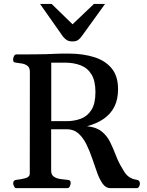

<svg xmlns="http://www.w3.org/2000/svg" viewBox="-20 -975 760 995"><path d="M64.9 0Q56.6 0 52.5 -9.8Q48.3 -19.5 48.3 -24.9Q48.3 -41 64.5 -43Q87.9 -44.9 111.1 -51.5Q134.3 -58.1 134.3 -74.2L134.8 -602.5Q134.8 -623.5 123.5 -632.8Q112.3 -642.1 96.4 -645.3Q80.6 -648.4 65.4 -649.9Q55.2 -650.9 51.5 -654.1Q47.9 -657.2 47.9 -668Q47.9 -673.3 52 -683.1Q56.2 -692.9 64.5 -692.9Q93.8 -692.9 114.5 -693.1Q135.3 -693.4 155.8 -693.4Q194.8 -693.4 221.2 -694.3Q247.6 -695.3 273.9 -696.5Q300.3 -697.8 338.9 -697.3Q411.6 -696.8 468.8 -678.7Q525.9 -660.6 558.8 -620.6Q591.8 -580.6 591.8 -512.7Q591.8 -460.4 573 -422.6Q554.2 -384.8 518.1 -359.6Q481.9 -334.5 430.7 -320.8Q479 -315.9 506.6 -293.9Q534.2 -272 550.3 -239.5Q566.4 -207 580.1 -170.7Q593.8 -134.3 614.7 -100.6Q631.3 -68.8 650.4 -57.1Q669.4 -45.4 687.5 -43.5Q705.1 -41.5 705.1 -22.5Q705.1 -17.1 700.9 -8.5Q696.8 0 688.5 0H551.8Q528.8 0 512.7 -22Q496.6 -43.9 483.9 -78.9Q471.2 -113.8 458.3 -152.6Q445.3 -191.4 428.2 -226.3Q411.1 -261.2 386.7 -283.2Q362.3 -305.2 326.7 -305.2H245.1V-90.3Q245.1 -69.3 258.8 -59.8Q272.5 -50.3 291.7 -47.4Q311 -44.4 328.6 -43Q338.9 -42 342.5 -39.1Q346.2 -36.1 346.2 -24.9Q346.2 -19.5 342 -9.8Q337.9 0 329.6 0ZM245.6 -347.2H325.2Q365.7 -347.2 399.7 -360.1Q433.6 -373 454.1 -405.8Q474.6 -438.5 474.6 -497.6Q474.6 -555.2 454.6 -588.6Q434.6 -622.1 398.7 -636.2Q362.8 -650.4 315.9 -650.4H245.6ZM356 -760.3Q336.9 -760.3 325.9 -767.6Q314.9 -774.9 306.6 -785.2L187.5 -954.6H247.6L356 -849.1L466.8 -954.6H524.4L405.3 -789.6Q397 -777.3 386.2 -768.8Q375.5 -760.3 356 -760.3Z"/></svg>

Font: Gelasio Medium
Style: Regular
Weight: 500
Designer: Eben Sorkin
Foundry: Eben Sorkin
Version: Version 1.008